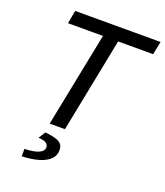

<svg xmlns="http://www.w3.org/2000/svg" viewBox="-158 -761 943 1097"><g transform="rotate(20 313.5 -212.5)"><path d="M191 0 306 -575H93L108 -655H627L611 -575H398L284 0ZM105 230V185Q165 183 192.5 169.5Q220 156 220 135Q220 119 206 109Q192 99 159 98L185 56Q231 60 255 69Q279 78 287.5 91.5Q296 105 296 124Q296 158 271.5 181Q247 204 204 216Q161 228 105 230Z"/></g></svg>

Font: Source Code Pro ExtraLight Medium
Style: Italic
Weight: 500
Italic angle: -11°
Monospace: yes
Version: Version 1.016;hotconv 1.0.116;makeotfexe 2.5.65601